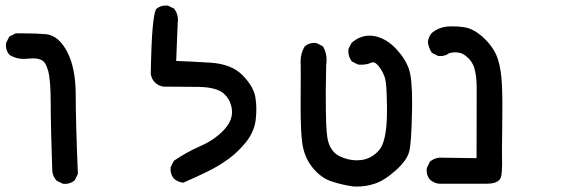

<svg xmlns="http://www.w3.org/2000/svg" viewBox="-20 -542 2040 697"><path d="M129.4 -324.7Q117.7 -330.1 99.1 -330.1Q90.3 -330.1 81.5 -329.1Q72.8 -328.1 65.9 -328.1Q37.6 -328.1 14.2 -342.8L13.7 -343.8Q1.5 -357.4 1.5 -377.9Q1.5 -380.9 2 -385.7L13.7 -409.2L37.1 -420.9Q51.8 -420.9 66.4 -420.9Q111.3 -420.9 146 -418Q193.4 -413.6 224.6 -352.5Q254.9 -293.9 254.9 -196.3Q254.9 -100.6 262.7 89.4L251.5 112.3L250 113.3Q236.3 125.5 215.8 125.5Q212.9 125.5 208 125L185.5 113.8L184.6 112.8Q172.4 99.1 169.9 80.6Q164.1 -81.1 164.1 -165.5Q164.1 -250 155 -283.9Q146 -317.9 129.4 -324.7Z M599.1 72.3Q599.1 69.3 599.6 64.5L611.3 41.5Q658.2 9.8 708.5 -12.2Q756.3 -32.7 791.5 -68.8Q822.3 -101.1 822.3 -134.8Q822.3 -148.4 818.6 -160.6Q814.9 -172.9 809.6 -181.6Q803.2 -192.4 793.5 -201.2Q767.6 -225.6 699.2 -226.6Q630.9 -227.5 574.2 -227.5H573.7Q555.2 -230 542.5 -242.7Q529.8 -255.4 527.3 -273.9Q529.3 -387.2 534.2 -440.7Q539.1 -494.1 545.9 -507.3L546.4 -508.8L547.9 -509.8Q561.5 -522 582 -522Q585 -522 589.8 -521.5L612.8 -510.3L613.8 -508.3Q626 -491.2 626 -468.8Q626 -462.9 625 -456.5L619.6 -320.8Q674.3 -318.8 743.7 -314.5Q820.8 -309.6 860.8 -268.6Q900.9 -227.5 907.2 -188Q910.6 -167 910.6 -146.7Q910.6 -126.5 908.2 -106.4Q902.8 -64.5 874.5 -27.8Q846.2 7.8 811.3 33.7Q776.4 59.6 734.1 80.3Q691.9 101.1 645.5 121.1Q634.8 120.1 628.9 117.2Q619.1 113.3 611.8 106.9Q599.1 92.8 599.1 72.3Z M1071.3 -155.8 1071.8 -268.6Q1071.8 -302.2 1071.5 -310.3Q1071.3 -318.4 1071.3 -320.3Q1071.3 -348.6 1085.9 -373L1086.9 -374Q1100.6 -386.2 1121.1 -386.2Q1124 -386.2 1128.9 -385.7L1151.9 -374L1153.3 -372.1Q1165.5 -350.6 1165.5 -324.2Q1165.5 -314.9 1164.1 -305.2Q1162.6 -238.3 1162.6 -211.4Q1162.6 -130.4 1164.1 -94.5Q1165.5 -58.6 1168.5 -42Q1176.3 6.3 1212.4 24.9Q1243.2 40 1274.9 40Q1282.2 40 1290 39.1Q1329.1 34.7 1356.4 2.9Q1383.8 -29.3 1384.8 -131.8Q1384.8 -140.6 1384.8 -156.7Q1384.8 -172.9 1383.8 -196.3Q1382.3 -245.6 1376.5 -262.2Q1367.2 -288.1 1351.6 -305.2Q1342.3 -315.9 1333.5 -315.9Q1330.1 -315.9 1326.7 -314Q1311 -307.1 1291.5 -307.1Q1286.6 -307.1 1280.3 -307.6L1257.3 -318.8Q1249.5 -329.6 1247.1 -338.9Q1244.6 -348.1 1244.6 -354Q1244.6 -359.9 1245.1 -364.3L1256.3 -386.7L1257.8 -387.7Q1287.6 -412.6 1321.3 -412.6Q1342.8 -412.6 1365.7 -402.8Q1393.1 -391.1 1417 -365.7Q1451.2 -329.6 1464.4 -291.5Q1476.1 -259.3 1476.1 -166.5Q1476.1 -152.8 1475.6 -137.7Q1473.6 -21.5 1465.3 8.8Q1457 40.5 1415.5 77.6Q1374 114.3 1338.4 125.5Q1308.1 135.3 1274.4 135.3Q1265.6 135.3 1261.7 134.8Q1220.7 128.9 1184.1 116.7Q1146 104.5 1115.2 67.1Q1084.5 29.8 1077.1 -23.4Q1071.3 -68.4 1071.3 -155.8Z M1528.8 76.2Q1528.8 73.2 1529.3 68.4L1540.5 44.9Q1555.2 32.7 1573.7 30.3L1710 32.2Q1710.4 -113.3 1710.4 -163.8Q1710.4 -214.4 1710.4 -228Q1710 -267.6 1701.7 -295.4Q1693.4 -322.3 1669.4 -340.3Q1654.3 -352.1 1632.8 -352.1Q1622.6 -352.1 1610.8 -349.1Q1597.7 -338.4 1578.1 -338.4Q1575.2 -338.4 1570.3 -338.9L1547.4 -350.6Q1535.6 -369.6 1533.2 -389.6Q1535.6 -408.7 1547.4 -422.4Q1571.3 -441.9 1600.6 -445.3Q1611.3 -446.3 1626.7 -446.3Q1642.1 -446.3 1664.1 -443.4Q1702.6 -438 1742.2 -398.4Q1775.9 -364.3 1787.8 -325.9Q1799.8 -287.6 1802.2 -233.4Q1803.7 -199.7 1803.7 -160.4Q1803.7 -121.1 1803.2 -80.6Q1802.2 -30.3 1802.2 -1.2Q1802.2 27.8 1802.5 37.8Q1802.7 47.9 1802.7 53.7Q1802.7 80.6 1799.3 98.1Q1797.4 106.4 1791.5 112.3Q1778.8 125 1746.6 125H1573.7Q1555.2 122.6 1541.5 110.8Q1528.8 96.7 1528.8 76.2Z"/></svg>

Font: Bakudai
Style: Bold
Weight: 700
Version: Version 1.48